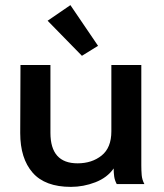

<svg xmlns="http://www.w3.org/2000/svg" viewBox="-20 -719 640 750"><path d="M257 11Q156 11 107.5 -44.5Q59 -100 59 -199L60 -465H177V-200Q177 -81 283 -81Q339 -81 377 -111.5Q415 -142 415 -206V-465H532V-73Q532 -53 533.5 -35Q535 -17 544 0H436Q428 -15 426 -30Q424 -45 424 -61Q399 -25 352.5 -7Q306 11 257 11ZM300 -501 166 -638 255 -699 363 -540Z"/></svg>

Font: Inconsolata Expanded Bold
Style: Regular
Weight: 700
Width: 7
Monospace: yes
Designer: Raph Levien, Cyreal, Brenton Simpson
Foundry: Raph Levien, Cyreal, Google
Version: Version 3.001; ttfautohint (v1.8.2.53-6de2)